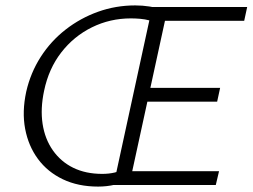

<svg xmlns="http://www.w3.org/2000/svg" viewBox="-20 -684 934 710"><path d="M343 6Q269 6 212.5 -21Q156 -48 120.5 -96Q85 -144 73 -207.5Q61 -271 77 -345Q93 -415 130.5 -473.5Q168 -532 222.5 -574.5Q277 -617 342.5 -640.5Q408 -664 480 -664Q507 -664 532.5 -660Q558 -656 581 -650L561 -597Q550 -604 533 -608.5Q516 -613 498 -614.5Q480 -616 464 -616Q387 -616 320 -583Q253 -550 206.5 -490Q160 -430 143 -348Q129 -282 137.5 -226Q146 -170 175.5 -128Q205 -86 251 -63.5Q297 -41 358 -41Q383 -41 404 -46Q425 -51 447 -64L463 -21Q435 -8 405 -1Q375 6 343 6ZM486 -308 496 -359H794L783 -308ZM400 0 543 -658H894L883 -607H590L469 -51H790L778 0Z"/></svg>

Font: Ysabeau Infant Light
Style: Italic
Weight: 300
Italic angle: -12°
Designer: Christian Thalmann (Catharsis Fonts)
Version: Version 2.001;gftools[0.9.30]; featfreeze: ss01,ss02,lnum